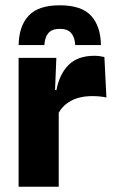

<svg xmlns="http://www.w3.org/2000/svg" viewBox="-20 -712 437 732"><path d="M200.9 -276 159 -368.9H195.2Q206.9 -430 241.7 -464.6Q276.4 -499.3 339.8 -499.3Q350.9 -499.3 360.2 -497.9Q369.6 -496.5 378 -494.6L385.7 -340.2Q375.1 -342.8 361 -344.2Q346.9 -345.6 332.5 -345.6Q283.5 -345.6 250.1 -327.3Q216.7 -309 200.9 -276ZM50.9 0V-491.4H194.8L188.5 -334.7L203.9 -332.5V0ZM207.8 -691.8Q290.9 -691.8 327.3 -651.9Q363.8 -611.9 364.8 -540.2H266.8Q265.1 -570.5 251.2 -586.3Q237.3 -602 207.7 -602Q178.1 -602 164.4 -585.8Q150.8 -569.7 149.1 -540.2H51.1Q52.1 -611.9 89 -651.9Q125.9 -691.8 207.8 -691.8Z"/></svg>

Font: Anek Latin Medium
Style: Regular
Weight: 500
Designer: Yesha Goshar
Foundry: Ek Type
Version: Version 1.003